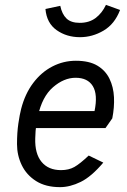

<svg xmlns="http://www.w3.org/2000/svg" viewBox="-20 -760 522 790"><path d="M227 10Q168 10 128.5 -15Q89 -40 69.5 -80.5Q50 -121 50 -167Q50 -214 55.5 -251.5Q61 -289 67 -312Q83 -374 116.5 -418.5Q150 -463 195.5 -486.5Q241 -510 292 -510Q347 -510 380.5 -490Q414 -470 430.5 -436Q447 -402 449 -360Q451 -318 442 -273L414 -233H112L121 -303H369Q383 -371 362 -405.5Q341 -440 291 -440Q243 -440 198 -401Q153 -362 136 -282Q132 -261 129 -243.5Q126 -226 125 -191Q123 -128 151 -94Q179 -60 231 -60Q263 -60 286 -73Q309 -86 345 -120L405 -91Q356 -33 312 -11.5Q268 10 227 10ZM309 -607Q254 -607 213 -636Q172 -665 167 -723L228 -736Q235 -702 253.5 -684Q272 -666 308 -666Q347 -666 373.5 -686Q400 -706 416 -740L474 -719Q452 -661 406 -634Q360 -607 309 -607Z"/></svg>

Font: Finlandica
Style: Italic
Weight: 400
Italic angle: -8°
Designer: Niklas Ekholm, Juho Hiilivirta, Jaakko Suomalainen
Foundry: Helsinki Type Studio
Version: Version 1.064